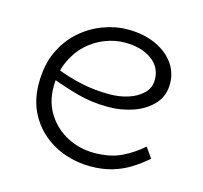

<svg xmlns="http://www.w3.org/2000/svg" viewBox="-79 -570 711 672"><g transform="rotate(15 276.0 -234.5)"><path d="M301 14Q255 14 210.5 -1Q166 -16 130.5 -46Q95 -76 74 -120Q53 -164 53 -221Q53 -286 75 -334.5Q97 -383 134 -416Q171 -449 216 -466Q261 -483 306 -483Q361 -483 404 -464.5Q447 -446 472 -413Q497 -380 497 -337Q497 -293 469.5 -263Q442 -233 399 -218Q356 -203 308 -203Q248 -203 196 -217.5Q144 -232 96 -250L95 -290Q146 -269 196.5 -258Q247 -247 301 -247Q337 -247 368.5 -257Q400 -267 421 -287Q442 -307 442 -337Q442 -383 404.5 -409.5Q367 -436 308 -436Q272 -436 236 -422Q200 -408 171 -381Q142 -354 124 -314Q106 -274 106 -222Q106 -165 134 -122.5Q162 -80 206.5 -57.5Q251 -35 302 -35Q360 -35 400.5 -54.5Q441 -74 475 -104L501 -67Q475 -44 445.5 -25.5Q416 -7 380.5 3.5Q345 14 301 14Z"/></g></svg>

Font: BioRhyme ExtraBold Light
Style: Regular
Weight: 300
Version: Version 1.600;gftools[0.9.33]